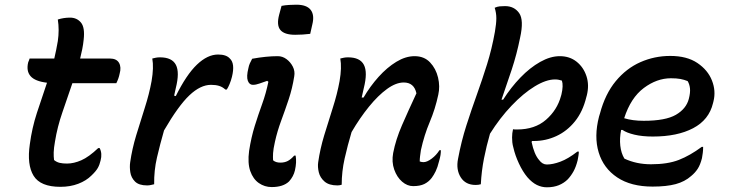

<svg xmlns="http://www.w3.org/2000/svg" viewBox="-20 -783 3100 817"><path d="M404 -153Q416 -130 408 -100Q404 -82 396 -68Q388 -54 369 -36Q347 -14 313 -1Q279 12 237 12Q152 12 123 -35Q94 -82 107 -170Q116 -238 137 -302.5Q158 -367 180 -431Q129 -437 110 -459Q91 -481 100 -518Q102 -523 103.5 -526.5Q105 -530 106 -534H211Q215 -552 219 -570.5Q223 -589 226 -608Q233 -656 226 -700Q251 -708 278 -708Q307 -708 324.5 -687Q342 -666 336 -614Q334 -594 330 -574Q326 -554 321 -534H447Q476 -534 486.5 -515.5Q497 -497 489 -469Q487 -459 483.5 -449Q480 -439 475 -429H288Q267 -367 245.5 -305Q224 -243 214 -181Q209 -153 208.5 -135Q208 -117 210 -102Q221 -93 234 -90Q247 -87 265 -87Q294 -87 326 -101Q358 -115 398 -153Z M636 1Q631 2 623 4Q615 6 606 6Q571 6 554.5 -10.5Q538 -27 534.5 -50Q531 -73 534 -93Q542 -149 559.5 -207Q577 -265 596 -324Q615 -383 625 -438Q635 -496 628 -534Q636 -536 643.5 -537.5Q651 -539 661 -539Q712 -539 728.5 -507Q745 -475 728 -408Q725 -393 721 -376L728 -374Q773 -465 818 -508Q863 -551 908 -551Q943 -551 958 -534Q981 -513 967 -456Q963 -440 957 -425.5Q951 -411 945 -402H939Q927 -413 912.5 -417.5Q898 -422 878 -422Q833 -422 786 -377.5Q739 -333 678 -228Q661 -169 648 -113Q635 -57 636 1Z M1053 -533Q1113 -544 1162 -544Q1182 -544 1199 -531.5Q1216 -519 1226 -499.5Q1236 -480 1232 -458Q1224 -407 1208.5 -360.5Q1193 -314 1176.5 -269.5Q1160 -225 1150 -180Q1143 -149 1142 -131.5Q1141 -114 1142 -101Q1153 -91 1173 -91Q1191 -91 1204.5 -98Q1218 -105 1232 -121H1238Q1243 -93 1235 -58Q1229 -32 1210 -11Q1185 13 1136 13Q1106 13 1081.5 -4Q1057 -21 1045 -55Q1033 -89 1040 -141Q1049 -199 1064 -247Q1079 -295 1095.5 -340.5Q1112 -386 1122 -435L1117 -439Q1099 -433 1084 -427.5Q1069 -422 1056 -422Q1041 -422 1034.5 -439.5Q1028 -457 1037 -493Q1039 -504 1043 -513Q1047 -522 1053 -533ZM1178 -758Q1193 -761 1210 -762Q1227 -763 1241 -763Q1285 -763 1302 -741Q1319 -719 1309 -679L1300 -639Q1285 -637 1268 -636Q1251 -635 1236 -635Q1190 -635 1173 -655.5Q1156 -676 1168 -721Z M1428 -534Q1436 -536 1443.5 -537.5Q1451 -539 1461 -539Q1512 -539 1528.5 -507Q1545 -475 1528 -408Q1524 -389 1519 -368H1527Q1555 -416 1591 -456Q1627 -496 1666.5 -520Q1706 -544 1744 -544Q1785 -544 1810 -517.5Q1835 -491 1844 -453Q1853 -415 1845 -380Q1832 -319 1808.5 -263.5Q1785 -208 1771 -144Q1769 -130 1767.5 -118.5Q1766 -107 1766 -96Q1774 -93 1782 -93Q1797 -93 1817 -108Q1837 -123 1850 -144H1856Q1856 -134 1854.5 -123.5Q1853 -113 1848 -96Q1842 -71 1834 -54.5Q1826 -38 1817 -26Q1804 -9 1785.5 0Q1767 9 1738 9Q1713 9 1691 -10Q1669 -29 1657.5 -61.5Q1646 -94 1653 -132Q1664 -189 1690.5 -250Q1717 -311 1752 -386Q1742 -432 1698 -432Q1665 -432 1627 -404.5Q1589 -377 1550 -329Q1511 -281 1476 -221Q1459 -164 1446.5 -108.5Q1434 -53 1434 3Q1425 6 1416 6Q1380 6 1361 -10.5Q1342 -27 1336.5 -50Q1331 -73 1334 -93Q1342 -149 1359.5 -207Q1377 -265 1396 -324Q1415 -383 1425 -438Q1435 -496 1428 -534Z M2362 -544Q2404 -544 2433.5 -520.5Q2463 -497 2475.5 -459Q2488 -421 2477 -377L2475 -370Q2460 -308 2426.5 -266.5Q2393 -225 2347.5 -204Q2302 -183 2252 -183H2244L2242 -179Q2253 -126 2274 -102Q2288 -83 2307 -83Q2332 -83 2364.5 -95Q2397 -107 2437 -138H2443Q2443 -130 2441.5 -121Q2440 -112 2438 -101Q2431 -73 2420.5 -54Q2410 -35 2396 -20Q2380 -4 2358 5Q2336 14 2307 14Q2285 14 2264.5 4Q2244 -6 2224 -29Q2204 -53 2188 -87.5Q2172 -122 2165 -153Q2161 -167 2160 -177.5Q2159 -188 2159 -198Q2159 -207 2160 -216Q2161 -225 2163 -233Q2168 -232 2172 -232Q2176 -232 2180 -232Q2256 -232 2303.5 -273.5Q2351 -315 2367 -374L2369 -381Q2378 -419 2371 -440Q2364 -442 2357.5 -443.5Q2351 -445 2342 -445Q2304 -445 2255.5 -415.5Q2207 -386 2157 -333.5Q2107 -281 2065 -214Q2050 -162 2039.5 -109Q2029 -56 2026 1Q2016 4 2004 4Q1961 4 1940.5 -28.5Q1920 -61 1929 -107Q1943 -182 1964.5 -249Q1986 -316 2009 -380Q2032 -444 2052.5 -509.5Q2073 -575 2086 -648Q2092 -683 2092 -705.5Q2092 -728 2085 -750Q2096 -755 2106.5 -756Q2117 -757 2129 -757Q2168 -757 2189 -727.5Q2210 -698 2193 -622Q2179 -552 2157.5 -487Q2136 -422 2114 -359H2121Q2154 -411 2194.5 -453Q2235 -495 2278.5 -519.5Q2322 -544 2362 -544Z M2832 -545Q2903 -545 2947.5 -515Q2992 -485 3009.5 -440.5Q3027 -396 3016 -352L3014 -344Q2997 -273 2929.5 -237.5Q2862 -202 2758 -202Q2713 -202 2679.5 -210Q2646 -218 2629 -230H2623Q2616 -195 2619.5 -163Q2623 -131 2637 -108Q2688 -84 2750 -84Q2821 -84 2868.5 -102.5Q2916 -121 2966 -158H2972Q2972 -144 2970.5 -132.5Q2969 -121 2967 -110Q2960 -82 2949 -65Q2938 -48 2921 -34Q2894 -10 2855 0.5Q2816 11 2757 11Q2665 11 2606.5 -28Q2548 -67 2527.5 -134.5Q2507 -202 2529 -287L2533 -300Q2555 -383 2600 -437.5Q2645 -492 2705 -518.5Q2765 -545 2832 -545ZM2835 -450Q2775 -450 2719.5 -408.5Q2664 -367 2636 -280Q2671 -269 2719 -269Q2812 -269 2856 -294.5Q2900 -320 2911 -362Q2918 -389 2916 -407Q2914 -425 2906 -438Q2891 -444 2875 -447Q2859 -450 2835 -450Z"/></svg>

Font: Recursive Sn Csl St Med
Style: Italic
Weight: 500
Italic angle: -15°
Version: Version 1.079;hotconv 1.0.112;makeotfexe 2.5.65598; ttfautoh